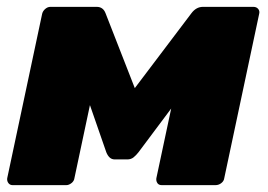

<svg xmlns="http://www.w3.org/2000/svg" viewBox="-20 -540 782 560"><path d="M17 0Q9 0 4.5 -6Q0 -12 1 -20L103 -500Q105 -508 112 -514Q119 -520 127 -520H262Q281 -520 288 -501L406 -199L321 -214L538 -501Q552 -520 572 -520H719Q728 -520 733 -514Q738 -508 736 -500L634 -20Q633 -12 625.5 -6Q618 0 608 0H452Q443 0 439 -6Q435 -12 436 -20L499 -316L550 -318L384 -96Q377 -87 369.5 -81Q362 -75 351 -75H315Q306 -75 300 -80.5Q294 -86 290 -96L214 -315L259 -312L197 -20Q196 -12 188.5 -6Q181 0 173 0Z"/></svg>

Font: Rubik Light ExtraBold
Style: Italic
Weight: 800
Italic angle: -12°
Version: Version 2.104